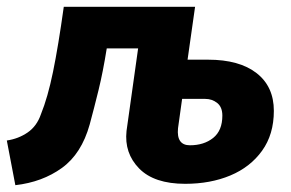

<svg xmlns="http://www.w3.org/2000/svg" viewBox="-23 -530 853 563"><path d="M22 13 -3 -118Q31 -123 58 -141.5Q85 -160 97 -195Q117 -244 132.5 -319.5Q148 -395 164 -510H549L527 -355H587Q679 -355 729.5 -315.5Q780 -276 780 -205Q780 -136 745.5 -88Q711 -40 652.5 -15.5Q594 9 520 9Q429 9 385 -36Q341 -81 348 -146L382 -388H290Q279 -319 266 -266Q253 -213 240 -165Q216 -79 158.5 -37.5Q101 4 22 13ZM534 -104Q575 -104 602 -125.5Q629 -147 629 -191Q629 -216 614 -228Q599 -240 579 -240H511L499 -154Q494 -104 534 -104Z"/></svg>

Font: Finlandica
Style: Bold Italic
Weight: 700
Italic angle: -8°
Designer: Niklas Ekholm, Juho Hiilivirta, Jaakko Suomalainen
Foundry: Helsinki Type Studio
Version: Version 1.064; ttfautohint (v1.8.4.7-5d5b)